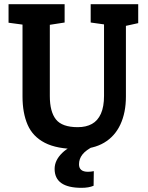

<svg xmlns="http://www.w3.org/2000/svg" viewBox="-20 -711 710 921"><path d="M353 4Q253 4 195 -26Q137 -56 112.5 -112.5Q88 -169 88 -248V-593L21 -602V-691H290V-603L219 -592V-250Q219 -175 248.5 -138Q278 -101 353 -101Q393 -101 421 -116.5Q449 -132 464 -165.5Q479 -199 479 -251V-594L415 -603V-691H643V-600L584 -587V-248Q584 -171 557.5 -114Q531 -57 479.5 -26.5Q428 4 353 4ZM371 190Q242 190 242 99Q242 58 278.5 22.5Q315 -13 377 -27L430 -10Q392 9 375.5 30Q359 51 359 77Q359 113 402 113Q415 113 430 110L429 180Q406 190 371 190Z"/></svg>

Font: Kreon Light
Style: Bold
Weight: 700
Version: Version 2.002